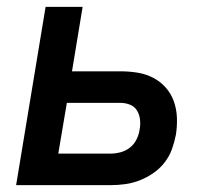

<svg xmlns="http://www.w3.org/2000/svg" viewBox="-20 -540 640 560"><path d="M27 0 113 -520H221L190 -332H331Q357 -332 381.5 -328Q406 -324 427 -313Q448 -302 463.5 -284.5Q479 -267 487 -244.5Q495 -222 496 -197Q497 -172 493 -147Q489 -126 481.5 -105Q474 -84 460 -66Q446 -48 427 -35Q408 -22 387.5 -14Q367 -6 345.5 -3Q324 0 303 0ZM150 -92H303Q317 -92 332 -96Q347 -100 359 -109.5Q371 -119 378 -133Q385 -147 387 -161Q390 -176 388.5 -190.5Q387 -205 380 -217Q373 -229 359.5 -234.5Q346 -240 331 -240H175Z"/></svg>

Font: Iosevka SS04 SmBd Ex Obl
Style: Regular
Weight: 600
Width: 7
Italic angle: -9°
Monospace: yes
Designer: Belleve Invis
Foundry: Belleve Invis
Version: Version 19.0.0; ttfautohint (v1.8.4)